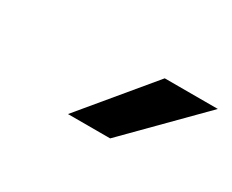

<svg xmlns="http://www.w3.org/2000/svg" viewBox="-41 -807 440 364"><g transform="rotate(30 179.0 -625.0)"><path d="M117.2 -549.8 242.2 -700.2H358.4L209.5 -549.8Z"/></g></svg>

Font: Fivo Sans Med
Style: Regular
Weight: 450
Designer: Alexander Slobzheninov
Foundry: Alexander Slobzheninov
Version: 1.0